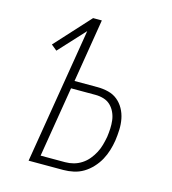

<svg xmlns="http://www.w3.org/2000/svg" viewBox="-109 -825 819 914"><g transform="rotate(15 300.0 -367.5)"><path d="M116 0 226 -668 108 -540 80 -563 237 -735H280L229 -423H343Q370 -423 396 -416.5Q422 -410 441.5 -394Q461 -378 473.5 -355.5Q486 -333 491 -307Q496 -281 495 -254Q494 -227 490 -199Q486 -174 478.5 -149.5Q471 -125 458.5 -102Q446 -79 427 -58.5Q408 -38 385.5 -24.5Q363 -11 337.5 -5.5Q312 0 287 0ZM165 -38H286Q307 -38 327.5 -43.5Q348 -49 366.5 -61Q385 -73 399 -90Q413 -107 423 -126Q433 -145 438.5 -165Q444 -185 448 -206Q451 -227 452 -248Q453 -269 450.5 -289Q448 -309 439.5 -327.5Q431 -346 417 -359.5Q403 -373 383.5 -379Q364 -385 342 -385H222Z"/></g></svg>

Font: Iosevka XLt Ex Obl
Style: Regular
Weight: 200
Width: 7
Italic angle: -9°
Monospace: yes
Designer: Belleve Invis
Foundry: Belleve Invis
Version: Version 32.5.0; ttfautohint (v1.8.4)